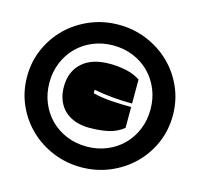

<svg xmlns="http://www.w3.org/2000/svg" viewBox="-119 -874 1159 1112"><g transform="rotate(15 460.0 -318.0)"><path d="M897 -318Q897 -228 862.5 -150Q828 -72 768.5 -14.5Q709 43 629.5 76Q550 109 460 109Q370 109 290.5 76Q211 43 151.5 -14.5Q92 -72 57.5 -150Q23 -228 23 -318Q23 -408 57.5 -486Q92 -564 151.5 -621.5Q211 -679 290.5 -712Q370 -745 460 -745Q550 -745 629.5 -712Q709 -679 768.5 -621.5Q828 -564 862.5 -486Q897 -408 897 -318ZM763 -318Q763 -383 740 -438.5Q717 -494 676.5 -534.5Q636 -575 580.5 -598Q525 -621 460 -621Q395 -621 339.5 -598Q284 -575 243.5 -534.5Q203 -494 180 -438.5Q157 -383 157 -318Q157 -253 180 -197.5Q203 -142 243.5 -101.5Q284 -61 339.5 -38Q395 -15 460 -15Q525 -15 580.5 -38Q636 -61 676.5 -101.5Q717 -142 740 -197.5Q763 -253 763 -318ZM244 -316Q244 -407 302 -460Q360 -513 467 -513Q523 -513 570 -502Q617 -491 651 -468V-324Q592 -324 535 -329Q478 -334 421 -345V-324Q473 -311 534.5 -307Q596 -303 651 -303V-178Q611 -146 561 -135Q511 -124 447 -124Q401 -124 363.5 -137Q326 -150 299.5 -174.5Q273 -199 258.5 -235Q244 -271 244 -316Z"/></g></svg>

Font: ChangwonDangamAsac Bold
Style: Regular
Weight: 700
Designer: Choi Chi-young, Lee Youngbeen, Kim Jungjin, Yoon Jihee, Han Dohee
Foundry: YoonDesign Inc.
Version: Version 1.010;Build 20210623